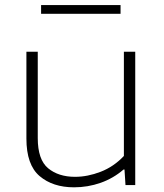

<svg xmlns="http://www.w3.org/2000/svg" viewBox="-20 -750 664 778"><path d="M280 9Q194 9 140.5 -36.5Q87 -82 87 -188.5V-540.5H133V-190.5Q133 -103 175 -68.2Q217 -33.5 284 -33.5Q335 -33.5 388 -54Q441 -74.5 482 -118V-540.5H528V0H488.5L484.5 -63H480.5Q439.5 -27.5 387.8 -9.2Q336 9 280 9ZM146.5 -694V-729.5H468.5V-694Z"/></svg>

Font: Encode Sans Exp XLt
Style: Regular
Weight: 200
Width: 7
Designer: Multiple Designers
Foundry: Impallari Type
Version: Version 3.002; ttfautohint (v1.8.3) -l 8 -r 50 -G 200 -x 14 